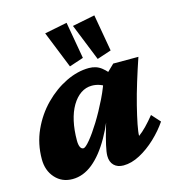

<svg xmlns="http://www.w3.org/2000/svg" viewBox="-101 -748 771 842"><g transform="rotate(-15 284.0 -326.5)"><path d="M126 7.8Q78.1 7.8 47.9 -25.9Q17.6 -59.6 17.6 -111.3Q17.6 -180.7 44.9 -241.2Q72.3 -301.8 117.2 -347.2Q162.1 -392.6 215.3 -418.5Q268.6 -444.3 320.3 -444.3Q353.5 -444.3 377.4 -425.3Q401.4 -406.2 424.8 -372.1L380.9 -341.8Q366.2 -353.5 348.6 -359.9Q331.1 -366.2 312.5 -366.2Q285.2 -366.2 262.2 -350.6Q239.3 -335 222.2 -306.2Q205.1 -277.3 196.3 -237.8Q187.5 -198.2 187.5 -150.4Q187.5 -131.8 192.4 -121.1Q197.3 -110.4 207 -110.4Q215.8 -110.4 237.3 -136.2Q258.8 -162.1 285.2 -204.6Q311.5 -247.1 336.4 -297.9Q361.3 -348.6 376 -399.4L396.5 -404.3L428.7 -435.5H543Q525.4 -383.8 509.3 -331.5Q493.2 -279.3 481.4 -232.4Q469.7 -185.5 462.9 -150.9Q456.1 -116.2 456.1 -99.6Q472.7 -111.3 491.7 -130.9Q510.7 -150.4 530.3 -174.8L565.4 -135.7Q541 -99.6 505.9 -66.4Q470.7 -33.2 432.1 -12.7Q393.6 7.8 357.4 7.8Q330.1 7.8 314.5 -7.8Q298.8 -23.4 298.8 -50.8Q298.8 -67.4 305.7 -98.1Q312.5 -128.9 326.2 -175.8Q339.8 -222.7 360.4 -286.1H366.2Q336.9 -194.3 299.3 -128.4Q261.7 -62.5 218.3 -27.3Q174.8 7.8 126 7.8ZM368.2 -472.7 300.8 -640.6 403.3 -661.1 432.6 -494.1ZM242.2 -472.7 174.8 -640.6 277.3 -661.1 306.6 -494.1Z"/></g></svg>

Font: Crimson Pro Black
Style: Italic
Weight: 900
Italic angle: -12°
Designer: Jacques Le Bailly
Foundry: Baron von Fonthausen
Version: Version 1.003